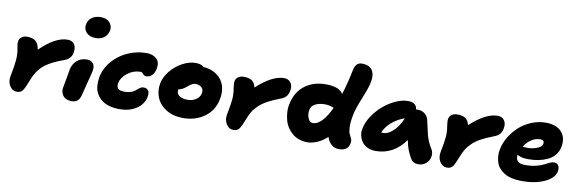

<svg xmlns="http://www.w3.org/2000/svg" viewBox="-54 -1213 5096 1690"><g transform="rotate(10 2494.0 -368.0)"><path d="M123 12.2Q83.5 12.2 59.6 -25.9Q35.6 -64 45.9 -115.2Q64.9 -209.5 69.1 -264.2Q73.2 -318.8 63 -366.2Q57.6 -394 56.9 -406.2Q56.2 -418.5 59.1 -433.1Q63.5 -454.6 83.3 -467.8Q103 -481 128.9 -481Q180.2 -481 206.5 -459.2Q232.9 -437.5 241.2 -384.8Q377 -517.1 483.9 -517.1Q527.8 -517.1 546.9 -488.3Q565.9 -459.5 556.2 -409.2Q545.4 -355.5 482.9 -334Q430.2 -315.4 390.4 -295.2Q350.6 -274.9 323.2 -254.4Q295.9 -233.9 275.1 -207.5Q254.4 -181.2 241.5 -156Q228.5 -130.9 215.8 -96.2Q190.4 -30.3 173.3 -9Q156.2 12.2 123 12.2Z M724.6 -574.2Q669.9 -574.2 641.1 -605.2Q612.3 -636.2 621.6 -681.2Q629.9 -720.7 661.4 -741.9Q692.9 -763.2 737.8 -763.2Q793 -763.2 819.6 -731.4Q846.2 -699.7 838.9 -662.1Q832.5 -626 803.2 -600.1Q773.9 -574.2 724.6 -574.2ZM611.8 9.8Q560.5 9.8 535.6 -21.7Q510.7 -53.2 519.5 -98.1Q529.8 -149.4 539.1 -204.6Q548.3 -259.8 548.8 -263.2Q559.1 -312.5 595.2 -343.8Q631.3 -375 683.6 -375Q719.7 -375 738.8 -351.3Q757.8 -327.6 749.5 -284.2Q746.1 -263.7 721.9 -173.3Q697.8 -83 693.8 -62Q679.7 9.8 611.8 9.8Z M1040 5.9Q987.3 5.9 945.3 -6.8Q903.3 -19.5 876.2 -42Q849.1 -64.5 832.3 -95.5Q815.4 -126.5 812.7 -163.3Q810.1 -200.2 816.9 -241.2Q833 -322.8 889.6 -387.7Q946.3 -452.6 1025.9 -487.3Q1105.5 -522 1191.9 -522Q1246.1 -522 1279.5 -491.2Q1313 -460.4 1301.8 -402.8Q1293.9 -362.3 1272 -341.1Q1250 -319.8 1224.1 -319.8Q1212.4 -319.8 1204.1 -324.5Q1195.8 -329.1 1191.9 -335Q1188 -340.8 1181.4 -345.5Q1174.8 -350.1 1166 -350.1Q1103 -350.1 1051.5 -310.1Q1000 -270 988.8 -219.2Q983.9 -188 998 -170.4Q1012.2 -152.8 1059.1 -152.8Q1087.4 -152.8 1109.4 -159.7Q1131.3 -166.5 1144.5 -176.3Q1157.7 -186 1168.5 -195.8Q1179.2 -205.6 1191.2 -212.4Q1203.1 -219.2 1216.8 -219.2Q1246.1 -219.2 1259.5 -200Q1272.9 -180.7 1265.1 -140.1Q1250 -73.7 1188.7 -33.9Q1127.4 5.9 1040 5.9Z M1604.5 -14.2Q1518.6 -14.2 1455.8 -51.5Q1393.1 -88.9 1366.9 -150.1Q1340.8 -211.4 1354.5 -282.2Q1366.7 -341.3 1411.1 -394.8Q1455.6 -448.2 1515.4 -479.7Q1575.2 -511.2 1631.3 -511.2Q1681.2 -511.2 1703.6 -488.8Q1777.8 -482.4 1826.7 -446.3Q1875.5 -410.2 1892.6 -355.2Q1909.7 -300.3 1896.5 -234.9Q1876 -130.9 1795.2 -72.5Q1714.4 -14.2 1604.5 -14.2ZM1520.5 -252Q1513.7 -218.8 1539.8 -199Q1565.9 -179.2 1616.7 -179.2Q1659.7 -179.2 1691.9 -201.2Q1724.1 -223.1 1730.5 -257.8Q1736.8 -289.6 1717.3 -309.3Q1697.8 -329.1 1660.6 -329.1Q1647.9 -329.1 1634.8 -322.8Q1621.6 -316.4 1614 -310.5Q1606.4 -304.7 1585.4 -287.1Q1552.7 -259.8 1521.5 -256.8Q1521.5 -255.9 1521 -254.4Q1520.5 -252.9 1520.5 -252Z M2058.6 12.2Q2019 12.2 1995.1 -25.9Q1971.2 -64 1981.4 -115.2Q1999 -202.6 2003.2 -252Q2007.3 -301.3 1998.5 -347.2Q1991.2 -393.6 1995.6 -415Q2000 -437 2020.5 -450.9Q2041 -464.8 2068.4 -464.8Q2116.2 -464.8 2141.8 -447.5Q2167.5 -430.2 2177.2 -388.2Q2315.4 -515.1 2421.4 -515.1Q2460.4 -515.1 2481 -486.8Q2501.5 -458.5 2491.7 -410.2Q2486.8 -384.3 2471.2 -364.7Q2455.6 -345.2 2421.4 -332Q2355 -307.1 2309.6 -282.2Q2264.2 -257.3 2233.9 -228.3Q2203.6 -199.2 2185.3 -168.9Q2167 -138.7 2151.4 -96.2Q2126 -30.3 2108.9 -9Q2091.8 12.2 2058.6 12.2Z M2719.2 5.9Q2679.7 5.9 2645 -6.1Q2610.4 -18.1 2585 -39.1Q2559.6 -60.1 2540.3 -88.9Q2521 -117.7 2511.7 -151.6Q2502.4 -185.5 2499.8 -222.9Q2497.1 -260.3 2505.4 -298.8Q2527.3 -408.2 2605.5 -467.3Q2683.6 -526.4 2795.4 -524.9Q2912.6 -524.9 2947.3 -465.8Q2978.5 -563 3004.4 -690.9Q3019 -759.8 3072.3 -759.8Q3142.1 -759.8 3168.2 -717Q3194.3 -674.3 3174.3 -592.8Q3158.7 -534.2 3122.6 -447.5Q3086.4 -360.8 3075.2 -304.2Q3061 -234.4 3063.2 -190.9Q3065.4 -147.5 3074.7 -129.4Q3084 -111.3 3092 -93.8Q3100.1 -76.2 3097.2 -58.1Q3088.4 17.1 3002.4 17.1Q2964.4 17.1 2935.5 -7.8Q2906.7 -32.7 2895 -73.2Q2851.1 -32.7 2804.7 -13.4Q2758.3 5.9 2719.2 5.9ZM2687.5 -278.8Q2679.7 -239.7 2694.1 -204.3Q2708.5 -168.9 2738.3 -168.9Q2777.3 -168.9 2817.6 -210.9Q2857.9 -252.9 2895 -333Q2890.1 -334 2878.4 -338.9Q2866.7 -343.8 2851.1 -346.9Q2835.4 -350.1 2813.5 -350.1Q2761.7 -350.1 2727.5 -331.3Q2693.4 -312.5 2687.5 -278.8Z M3322.8 -22.9Q3283.2 -22.9 3251.7 -37.8Q3220.2 -52.7 3202.1 -77.1Q3184.1 -101.6 3176.3 -133.8Q3168.5 -166 3176.8 -200.2Q3187.5 -255.4 3224.9 -311.5Q3262.2 -367.7 3311.5 -409.9Q3360.8 -452.1 3419.4 -479Q3478 -505.9 3529.8 -505.9Q3606 -505.9 3611.8 -444.8Q3616.7 -445.8 3625.5 -445.8Q3665 -445.8 3691.7 -423.6Q3718.3 -401.4 3724.6 -369.1Q3731 -344.2 3739.7 -304.4Q3748.5 -264.6 3753.9 -241.9Q3759.3 -219.2 3772.5 -187.3Q3785.6 -155.3 3804.7 -126Q3818.4 -105.5 3818.6 -78.9Q3818.8 -52.2 3807.4 -28.8Q3795.9 -5.4 3771 10.7Q3746.1 26.9 3713.4 26.9Q3667.5 26.9 3646.5 -7.8Q3623 -47.4 3609.4 -83.3Q3595.7 -119.1 3587.4 -167Q3483.4 -22.9 3322.8 -22.9ZM3363.8 -190.9Q3405.8 -190.9 3450.7 -232.7Q3495.6 -274.4 3528.8 -351.1Q3465.3 -330.1 3415.5 -286.9Q3365.7 -243.7 3344.7 -191.9Q3350.6 -190.9 3363.8 -190.9Z M3967.3 12.2Q3927.7 12.2 3903.8 -25.9Q3879.9 -64 3890.1 -115.2Q3907.7 -202.6 3911.9 -252Q3916 -301.3 3907.2 -347.2Q3899.9 -393.6 3904.3 -415Q3908.7 -437 3929.2 -450.9Q3949.7 -464.8 3977.1 -464.8Q4024.9 -464.8 4050.5 -447.5Q4076.2 -430.2 4085.9 -388.2Q4224.1 -515.1 4330.1 -515.1Q4369.1 -515.1 4389.6 -486.8Q4410.2 -458.5 4400.4 -410.2Q4395.5 -384.3 4379.9 -364.7Q4364.3 -345.2 4330.1 -332Q4263.7 -307.1 4218.3 -282.2Q4172.9 -257.3 4142.6 -228.3Q4112.3 -199.2 4094 -168.9Q4075.7 -138.7 4060.1 -96.2Q4034.7 -30.3 4017.6 -9Q4000.5 12.2 3967.3 12.2Z M4637.7 14.2Q4588.9 14.2 4548.8 5.1Q4508.8 -3.9 4481.4 -20.5Q4454.1 -37.1 4434.3 -59.8Q4414.6 -82.5 4406 -109.6Q4397.5 -136.7 4395 -167.5Q4392.6 -198.2 4400.4 -231Q4411.6 -287.1 4443.6 -340.3Q4475.6 -393.6 4521.7 -435.5Q4567.9 -477.5 4630.1 -503.2Q4692.4 -528.8 4758.8 -528.8Q4851.6 -528.8 4898.7 -477.8Q4945.8 -426.8 4928.7 -339.8Q4919.9 -297.9 4893.6 -266.8Q4867.2 -235.8 4829.1 -218.5Q4791 -201.2 4749 -193.1Q4707 -185.1 4660.6 -185.1Q4594.7 -185.1 4561.5 -207Q4555.2 -172.4 4574 -151.1Q4592.8 -129.9 4642.6 -129.9Q4694.3 -129.9 4737.8 -140.4Q4781.2 -150.9 4804 -163.3Q4826.7 -175.8 4849.6 -186.3Q4872.6 -196.8 4888.7 -196.8Q4918.9 -196.8 4930.2 -175.3Q4941.4 -153.8 4935.5 -123Q4923.8 -64.5 4841.3 -25.1Q4758.8 14.2 4637.7 14.2ZM4732.4 -376Q4692.4 -376 4655.3 -351.3Q4618.2 -326.7 4592.8 -285.2Q4626.5 -282.2 4637.7 -282.2Q4681.6 -282.2 4722.2 -298.6Q4762.7 -314.9 4767.6 -338.9Q4770.5 -357.9 4762.5 -366.9Q4754.4 -376 4732.4 -376Z"/></g></svg>

Font: Shantell Sans Irregular
Style: Italic
Weight: 800
Italic angle: -11.31°
Designer: Stephen Nixon, Anya Danilova, Shantell Martin
Foundry: Arrow Type
Version: Version 1.006;[9816181b4]